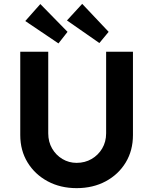

<svg xmlns="http://www.w3.org/2000/svg" viewBox="-20 -969 795 995"><path d="M377 6Q293 6 227 -29.5Q161 -65 123 -127Q85 -189 85 -269V-701H230V-278Q230 -234 250 -199.5Q270 -165 303.5 -145Q337 -125 377 -125Q420 -125 454.5 -145Q489 -165 509.5 -199.5Q530 -234 530 -278V-701H669V-269Q669 -189 631.5 -127Q594 -65 528 -29.5Q462 6 377 6ZM495 -746 327 -863 406 -949 543 -804ZM283 -744 111 -860 189 -948 330 -804Z"/></svg>

Font: Lexend SemiBold
Style: Regular
Weight: 600
Designer: Bonnie Shaver-Troup, Thomas Jockin
Foundry: Lexend
Version: Version 1.005; ttfautohint (v1.8.3)